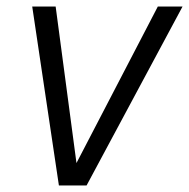

<svg xmlns="http://www.w3.org/2000/svg" viewBox="-20 -570 581 590"><path d="M246 0 541 -550H465L215 -69L151 -550H79L161 0Z"/></svg>

Font: Cambay Devanagari
Style: Italic
Weight: 400
Italic angle: -11°
Designer: Pooja Saxena
Foundry: Pooja Saxena
Version: Version 1.018;PS 001.018;hotconv 1.0.70;makeotf.lib2.5.58329